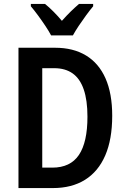

<svg xmlns="http://www.w3.org/2000/svg" viewBox="-20 -957 640 977"><path d="M551 -368Q551 -248 515.5 -166Q480 -84 412.5 -42Q345 0 249 0H74V-714H261Q353 -714 418 -674.5Q483 -635 517 -558Q551 -481 551 -368ZM425 -363Q425 -447 406 -502Q387 -557 349.5 -583.5Q312 -610 256 -610H195V-104H246Q338 -104 381.5 -168.5Q425 -233 425 -363ZM240 -777Q229 -798 211 -825Q193 -852 173.5 -878.5Q154 -905 137 -925V-937H209Q229 -921 251 -899Q273 -877 295 -851Q320 -879 340 -898.5Q360 -918 382 -937H454V-925Q438 -906 418.5 -879.5Q399 -853 381 -826Q363 -799 351 -777Z"/></svg>

Font: Noto Sans Khmer Condensed SemiBold
Style: Regular
Weight: 600
Width: 3
Designer: Danh Hong and the Monotype Design Team
Foundry: Monotype Imaging Inc.
Version: Version 2.004